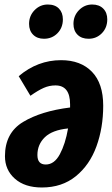

<svg xmlns="http://www.w3.org/2000/svg" viewBox="-20 -815 498 852"><path d="M438 -346Q438 -248 408 -165.5Q378 -83 316.5 -33Q255 17 166 17Q90 17 46 -22Q2 -61 2 -122Q2 -225 82 -273.5Q162 -322 291 -338V-352Q291 -436 226 -436Q199 -436 174 -425Q149 -414 115 -390L63 -477Q147 -548 251 -548Q338 -548 388 -496.5Q438 -445 438 -346ZM282 -245Q212 -238 179 -206Q146 -174 146 -127Q146 -85 183 -85Q221 -85 245.5 -130.5Q270 -176 282 -245ZM109 -709Q109 -745 133.5 -770Q158 -795 192 -795Q224 -795 241.5 -777Q259 -759 259 -729Q259 -692 235 -667.5Q211 -643 175 -643Q145 -643 127 -661Q109 -679 109 -709ZM306 -709Q306 -745 330.5 -770Q355 -795 389 -795Q420 -795 438 -777Q456 -759 456 -729Q456 -692 432 -667.5Q408 -643 373 -643Q342 -643 324 -661Q306 -679 306 -709Z"/></svg>

Font: Fira Sans Extra Condensed
Style: Bold Italic
Weight: 700
Width: 3
Italic angle: -8°
Designer: Carrois Corporate & Edenspiekermann AG
Foundry: Carrois Corporate GbR & Edenspiekermann AG
Version: Version 4.203